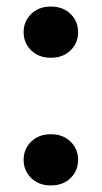

<svg xmlns="http://www.w3.org/2000/svg" viewBox="-20 -560 311 585"><path d="M135 5Q98 5 75 -17.5Q52 -40 52 -73Q52 -106 75 -128.5Q98 -151 135 -151Q172 -151 195 -128.5Q218 -106 218 -73Q218 -40 195 -17.5Q172 5 135 5ZM135 -384Q98 -384 75 -406.5Q52 -429 52 -462Q52 -495 75 -517.5Q98 -540 135 -540Q172 -540 195 -517.5Q218 -495 218 -462Q218 -429 195 -406.5Q172 -384 135 -384Z"/></svg>

Font: DM Sans 9pt
Style: Bold
Weight: 700
Version: Version 4.004;gftools[0.9.30]